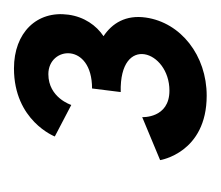

<svg xmlns="http://www.w3.org/2000/svg" viewBox="-40 -264 309 268"><g transform="rotate(-90 114.0 -130.5)"><path d="M57 -208C57 -208 79 -265 152 -265C202 -265 233 -233 227 -189C224 -167 212 -150 197 -140C215 -128 227 -109 223 -81C216 -32 170 4 114 4C34 4 24 -61 24 -61L84 -86C84 -86 82 -48 121 -48C177 -48 201 -118 119 -116L124 -156C189 -156 183 -217 144 -217C111 -217 101 -185 101 -185Z"/></g></svg>

Font: Hussar Tani
Style: DwaKurs
Weight: 700
Foundry: Cannot Into Space Fonts
Version: Version 0.92